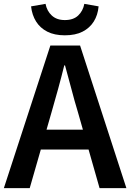

<svg xmlns="http://www.w3.org/2000/svg" viewBox="-22 -975 675 995"><path d="M-2 0 239 -739H393L633 0H494L382 -393Q364 -452 348 -514Q332 -576 315 -636H311Q296 -575 279 -513.5Q262 -452 245 -393L132 0ZM140 -200V-303H489V-200ZM314 -792Q260 -792 223 -811Q186 -830 165 -863.5Q144 -897 139 -942L214 -955Q221 -918 246.5 -894.5Q272 -871 314 -871Q358 -871 383 -894.5Q408 -918 415 -955L489 -942Q485 -897 464 -863.5Q443 -830 406 -811Q369 -792 314 -792Z"/></svg>

Font: Noto Sans TC SemiBold
Style: Regular
Weight: 600
Designer: Ryoko NISHIZUKA  (kana, bopomofo & ideographs); Paul D. Hunt (Latin, Greek & Cyrillic); Sandoll Communications , Soo-you
Foundry: Adobe
Version: Version 2.004-H2;hotconv 1.0.118;makeotfexe 2.5.65603